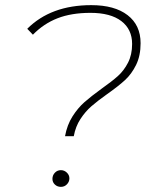

<svg xmlns="http://www.w3.org/2000/svg" viewBox="-20 -724 597 747"><path d="M374 -378Q415 -407 438.5 -428Q462 -449 478 -480Q494 -511 494 -553Q494 -610 452 -642Q410 -674 332 -674Q258 -674 204 -653Q150 -632 108 -589L86 -612Q178 -704 335 -704Q426 -704 476.5 -665Q527 -626 527 -556Q527 -507 509.5 -471.5Q492 -436 466.5 -412.5Q441 -389 397 -358Q359 -331 335.5 -310.5Q312 -290 293 -261Q274 -232 267 -194H233Q241 -238 262 -271Q283 -304 308.5 -326.5Q334 -349 374 -378ZM184 -28Q184 -42 193.5 -52Q203 -62 217 -62Q230 -62 240 -52.5Q250 -43 250 -30Q250 -17 240.5 -7Q231 3 217 3Q203 3 193.5 -6Q184 -15 184 -28Z"/></svg>

Font: Montserrat Alternates ExLight
Style: Italic
Weight: 275
Italic angle: -11.3°
Designer: Julieta Ulanovsky
Foundry: Julieta Ulanovsky
Version: Version 7.200